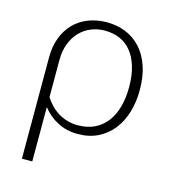

<svg xmlns="http://www.w3.org/2000/svg" viewBox="-103 -591 761 851"><g transform="rotate(15 277.0 -165.0)"><path d="M75.5 -289.5Q75.5 -339.5 90.8 -379.5Q106 -419.5 133.5 -447.5Q161 -475.5 199.5 -490.5Q238 -505.5 284.5 -505.5Q330.5 -505.5 370.2 -489.5Q410 -473.5 439.2 -441.8Q468.5 -410 485 -362.5Q501.5 -315 501.5 -252Q501.5 -197.5 487.2 -150.2Q473 -103 445.5 -68.2Q418 -33.5 377.8 -13.5Q337.5 6.5 285 6.5Q235 6.5 193.5 -14.8Q152 -36 123 -73.5V176H75.5ZM123 -119Q152.5 -74 191.5 -52.5Q230.5 -31 275.5 -31Q319.5 -31 352.5 -47Q385.5 -63 407.8 -92.2Q430 -121.5 441.2 -162.2Q452.5 -203 452.5 -252Q452.5 -307.5 440 -348Q427.5 -388.5 405.2 -415.2Q383 -442 352.2 -454.8Q321.5 -467.5 284.5 -467.5Q250.5 -467.5 221 -455.2Q191.5 -443 169.8 -420Q148 -397 135.5 -364Q123 -331 123 -289.5Z"/></g></svg>

Font: Lato Light
Style: Regular
Weight: 300
Designer: Lukasz Dziedzic
Foundry: tyPoland Lukasz Dziedzic
Version: Version 2.007; 2014-02-27